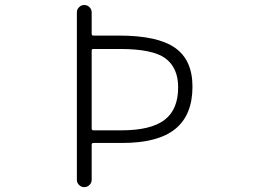

<svg xmlns="http://www.w3.org/2000/svg" viewBox="-20 -774 1040 772"><path d="M348.6 -257.8Q348.6 -250 355.5 -250H468.8Q585.9 -250 641.1 -291.5Q696.3 -333 696.3 -422.9Q696.3 -501 645.5 -539.1Q594.7 -577.1 461.9 -577.1H355.5Q348.6 -577.1 348.6 -570.3ZM355.5 -199.2Q348.6 -199.2 348.6 -191.4V-50.8Q348.6 -39.1 339.8 -30.3Q331.1 -21.5 318.8 -21.5Q306.6 -21.5 297.9 -30.3Q289.1 -39.1 289.1 -50.8V-724.6Q289.1 -736.3 297.9 -745.1Q306.6 -753.9 318.8 -753.9Q331.1 -753.9 339.8 -745.1Q348.6 -736.3 348.6 -724.6V-638.7Q348.6 -630.9 355.5 -630.9H459Q614.3 -630.9 684.1 -581.5Q753.9 -532.2 753.9 -425.8Q753.9 -311.5 684.6 -255.4Q615.2 -199.2 471.7 -199.2Z"/></svg>

Font: Rounded-X Mgen+ 2m light
Style: Regular
Weight: 200
Designer: [Source Han Sans]
Ryoko NISHIZUKA  (kana & ideographs); Paul D. Hunt (Latin, Greek & Cyrillic); Wenlong ZHANG  (bopomofo
Version: Version 1.059.20150602